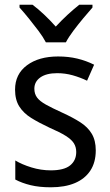

<svg xmlns="http://www.w3.org/2000/svg" viewBox="-20 -786 468 816"><path d="M387 -147Q387 -96 364 -61Q341 -26 298.5 -8Q256 10 196 10Q147 10 110 1Q73 -8 45 -23V-104Q73 -87 113.5 -74.5Q154 -62 196 -62Q252 -62 278 -83Q304 -104 304 -140Q304 -161 294 -177Q284 -193 259.5 -208.5Q235 -224 191 -243Q146 -264 113 -284.5Q80 -305 62 -333.5Q44 -362 44 -405Q44 -471 94.5 -508.5Q145 -546 227 -546Q271 -546 308.5 -537Q346 -528 380 -511L350 -443Q321 -457 289 -466Q257 -475 223 -475Q177 -475 151.5 -457Q126 -439 126 -409Q126 -387 137.5 -371.5Q149 -356 175 -341.5Q201 -327 245 -307Q289 -287 321 -266.5Q353 -246 370 -217.5Q387 -189 387 -147ZM175 -606Q163 -629 143.5 -655Q124 -681 102.5 -707.5Q81 -734 63 -754V-766H118Q141 -749 167 -724.5Q193 -700 217 -673Q243 -701 267.5 -723.5Q292 -746 317 -766H373V-754Q356 -735 334 -708.5Q312 -682 292 -655.5Q272 -629 260 -606Z"/></svg>

Font: Noto Sans Thai SemiCondensed
Style: Regular
Weight: 400
Width: 4
Designer: Monotype Design Team
Foundry: Monotype Imaging Inc.
Version: Version 2.001